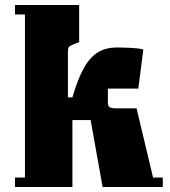

<svg xmlns="http://www.w3.org/2000/svg" viewBox="-20 -749 682 769"><path d="M270 0H40V-38H80V-691H40V-729H297V-580L278 -573Q260 -566 256 -560.5Q252 -555 252 -543V-359H270Q292 -435 317 -478.5Q342 -522 374 -540.5Q406 -559 449 -559Q470 -559 501.5 -557.5Q533 -556 554 -551L534 -394H412V-341Q412 -322 421 -318.5Q430 -315 442 -315H527L593 -38H632V0H391L343 -268H270Z"/></svg>

Font: Unlock
Style: Regular
Weight: 400
Designer: Eduardo Rodriguez Tunni
Foundry: Eduardo Rodriguez Tunni
Version: Version 1.003; ttfautohint (v1.8.4.7-5d5b);gftools[0.9.23]